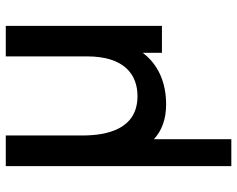

<svg xmlns="http://www.w3.org/2000/svg" viewBox="-98 -482 820 664"><g transform="rotate(-90 312.0 -150.0)"><path d="M162.5 240V-28C191.5 -0.5 232 14.5 283 14.5C360.5 14.5 422 -14 461.5 -66.5V0H554.5V-540H449V-259C449 -131 387 -84.5 311.5 -84.5C197 -84.5 175.5 -190.5 175.5 -274.5V-540H69.5V240Z"/></g></svg>

Font: Manrope SemiBold
Style: Regular
Weight: 600
Designer: Mikhail Sharanda
Foundry: Mikhail Sharanda
Version: Version 4.505